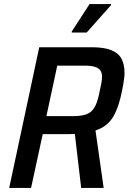

<svg xmlns="http://www.w3.org/2000/svg" viewBox="-20 -919 629 939"><path d="M25 0 172 -688H427Q491 -688 526 -673Q561 -658 575 -630Q589 -602 589 -563Q589 -550 587 -535Q585 -520 582.5 -504Q580 -488 576 -471Q569 -436 559 -405.5Q549 -375 535 -350.5Q521 -326 499.5 -308.5Q478 -291 447 -281L487 0H377L346 -264Q339 -264 330.5 -263.5Q322 -263 313 -263H189L132 0ZM207 -351H337Q373 -351 396 -358Q419 -365 432 -380Q445 -395 453.5 -418.5Q462 -442 468 -475Q473 -496 476 -513.5Q479 -531 479 -544Q479 -562 471 -574Q463 -586 444.5 -592Q426 -598 393 -598H260ZM331 -760V-765L418 -899H523V-894L404 -760Z"/></svg>

Font: Saira SemiCondensed Medium
Style: Italic
Weight: 500
Width: 4
Italic angle: -12°
Designer: Hector Gatti with collaboration of the Omnibus-Type team
Foundry: Omnibus-Type
Version: Version 1.101